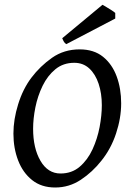

<svg xmlns="http://www.w3.org/2000/svg" viewBox="-20 -791 551 824"><path d="M500 -347.7Q500 -284.2 478 -218Q456.1 -151.9 415 -101.1Q377 -52.7 326.9 -19.5Q276.9 13.7 216.8 13.7Q157.7 13.7 117.9 -18.1Q78.1 -49.8 57.9 -102.3Q37.6 -154.8 37.6 -217.8Q37.6 -278.3 57.9 -343.5Q78.1 -408.7 114.3 -457Q152.3 -507.3 203.6 -543.2Q254.9 -579.1 321.8 -579.1Q382.8 -579.1 422.1 -547.4Q461.4 -515.6 480.7 -463.1Q500 -410.6 500 -347.7ZM417 -339.4Q417 -390.1 403.3 -431.4Q389.6 -472.7 363.3 -497.1Q336.9 -521.5 298.8 -521.5Q251.5 -521.5 217.8 -493.9Q184.1 -466.3 162.8 -422.6Q141.6 -378.9 131.8 -330.1Q122.1 -281.2 122.1 -238.8Q122.1 -154.8 153.8 -100.6Q185.5 -46.4 239.7 -46.4Q288.1 -46.4 322 -75.4Q356 -104.5 377 -149.9Q397.9 -195.3 407.5 -245.8Q417 -296.4 417 -339.4ZM474.6 -735.4V-711.4L264.6 -601.6Q258.3 -605.5 254.6 -611.3Q251 -617.2 247.1 -627L419.9 -770.5Q425.8 -767.1 437 -760.5Q448.2 -753.9 459.2 -746.8Q470.2 -739.7 474.6 -735.4Z"/></svg>

Font: Dai Banna SIL
Style: Italic
Weight: 400
Italic angle: -11°
Designer: Victor Gaultney
Foundry: SIL International
Version: Version 4.000